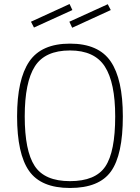

<svg xmlns="http://www.w3.org/2000/svg" viewBox="-20 -926 696 955"><path d="M328 -25Q455 -25 504 -98Q553 -171 553 -347Q553 -515 501.5 -595Q450 -675 328 -675Q204 -675 153.5 -596Q103 -517 103 -347Q103 -176 152.5 -100.5Q202 -25 328 -25ZM328 9Q184 9 124.5 -76Q65 -161 65 -347Q65 -531 125.5 -620Q186 -709 328 -709Q470 -709 530.5 -620.5Q591 -532 591 -347Q591 -156 532 -73.5Q473 9 328 9ZM325 -818 516 -905 531 -876 339 -788ZM134 -818 326 -906 340 -876 149 -789Z"/></svg>

Font: TitilliumMaps29L
Style: 1 wt
Weight: 100
Designer: Campivisivi
Foundry: Accademia di Belle Arti di Urbino and students of MA course of Visual design
Version: Version 001.001